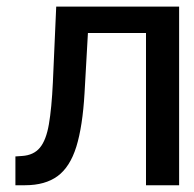

<svg xmlns="http://www.w3.org/2000/svg" viewBox="-20 -548 574 568"><path d="M146.3 -528.4H509.9V0H411.9V-450.3H240.1L230.1 -272.7Q224.4 -174 205.8 -114Q187.1 -54 150.4 -27Q113.6 0 54 0H25.6V-85.2L45.5 -86.6Q79.5 -88.8 98 -111Q116.5 -133.2 124.6 -180.2Q132.8 -227.3 136.4 -304Z"/></svg>

Font: Inter UI
Style: Regular
Weight: 400
Designer: Rasmus Andersson
Foundry: rsms
Version: Version 2.2